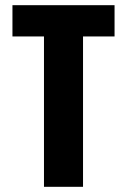

<svg xmlns="http://www.w3.org/2000/svg" viewBox="-20 -720 490 740"><path d="M149.5 0V-579.5H28V-700H421.5V-579.5H300V0Z"/></svg>

Font: Trispace Condensed
Style: Bold
Weight: 700
Width: 3
Designer: Tyler Finck
Foundry: Etcetera Type Company
Version: Version 1.210; ttfautohint (v1.8.3)